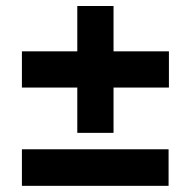

<svg xmlns="http://www.w3.org/2000/svg" viewBox="-20 -603 617 623"><path d="M528.1 -436.4V-318.9H348.4V-171.9H230.8V-318.9H51.1V-436.4H230.8V-583.5H348.4V-436.4ZM527 -118.6V0H51.1V-118.6Z"/></svg>

Font: Interface
Style: Bold
Weight: 700
Designer: Rasmus Andersson
Foundry: rsms
Version: Version 1.8